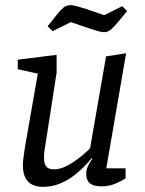

<svg xmlns="http://www.w3.org/2000/svg" viewBox="-20 -720 563 746"><path d="M146 6Q124 6 106.5 -2Q89 -10 79 -28.5Q69 -47 69 -77Q69 -88 70.5 -101.5Q72 -115 74 -127.5Q76 -140 77 -149L127 -434L49 -451V-488L200 -507V-438L156 -155Q155 -149 153.5 -140Q152 -131 151.5 -122.5Q151 -114 151 -105Q151 -85 159.5 -73.5Q168 -62 190 -62Q215 -62 242.5 -77Q270 -92 294 -111.5Q318 -131 330 -144L392 -501L470 -513L393 -66H468V-27Q458 -20 432 -8Q406 4 374 4Q344 4 329.5 -7.5Q315 -19 315 -46Q315 -60 321 -73.5Q327 -87 339 -103L336 -105Q327 -94 309.5 -75.5Q292 -57 267.5 -38Q243 -19 212.5 -6.5Q182 6 146 6ZM385 -595Q374 -595 356 -600.5Q338 -606 323 -611L255 -634L185 -599L165 -618L201 -663Q214 -680 226 -690Q238 -700 253 -700Q265 -700 283.5 -694.5Q302 -689 318 -684L385 -661L455 -696L474 -677L439 -635Q426 -619 413 -607Q400 -595 385 -595Z"/></svg>

Font: Faustina
Style: Italic
Weight: 400
Italic angle: -8°
Designer: Alfonso Garcia
Foundry: http://www.omnibus-type.com
Version: Version 1.200